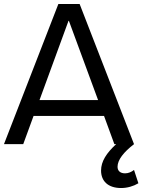

<svg xmlns="http://www.w3.org/2000/svg" viewBox="-23 -726 717 967"><path d="M652 130C639 140 624 147 607 147C582 147 569 134 569 114C569 79 600 40 652 0L378 -706H271L-3 0H94L146 -142H501L553 0H562C513 45 486 87 486 133C486 186 521 221 587 221C618 221 649 212 674 197ZM322 -621H324L471 -222H176Z"/></svg>

Font: Alpha Lyrae Medium
Style: Regular
Weight: 500
Designer: Nikolay Petroussenko, Plamen Motev
Foundry: Fontfabric LLC
Version: Version 1.000;hotconv 1.0.109;makeotfexe 2.5.65596